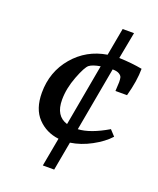

<svg xmlns="http://www.w3.org/2000/svg" viewBox="-127 -747 680 826"><g transform="rotate(20 213.0 -334.5)"><path d="M353 -408 355 -449Q355 -462 353 -470Q351 -478 340.5 -484.5Q330 -491 310 -491L257 -198Q313 -201 391 -247L415 -221Q387 -190 340 -164.5Q293 -139 245 -132L221 0H169L193 -131Q135 -138 96.5 -178.5Q58 -219 58 -293Q58 -389 117 -458.5Q176 -528 268 -543L291 -669H343L320 -547Q378 -545 426 -536Q426 -481 406 -408ZM206 -203 257 -486Q222 -480 207.5 -469Q193 -458 171.5 -402Q150 -346 150 -294Q150 -220 206 -203Z"/></g></svg>

Font: Poly
Style: Italic
Weight: 400
Italic angle: -10°
Designer: Nicolas Silva
Foundry: Jose Nicolas Silva Schwarzenberg
Version: Version 1.003